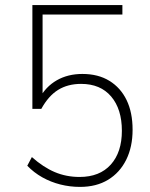

<svg xmlns="http://www.w3.org/2000/svg" viewBox="-20 -725 589 753"><path d="M294 8Q254 8 216.5 -1.5Q179 -11 146 -29.5Q113 -48 87 -75L105 -109Q150 -69 195 -50Q240 -31 292 -31Q371 -31 414.5 -79.5Q458 -128 458 -212Q458 -297 416 -346.5Q374 -396 298 -396Q246 -396 208 -372.5Q170 -349 142 -298H107V-705H460V-668H147V-338H134Q159 -385 202.5 -410Q246 -435 303 -435Q365 -435 409 -408Q453 -381 476.5 -332.5Q500 -284 500 -216Q500 -149 475 -98.5Q450 -48 404 -20Q358 8 294 8Z"/></svg>

Font: Nunito Sans 12pt ExtraLight SemiCondensed
Style: Regular
Weight: 200
Width: 4
Version: Version 3.101;gftools[0.9.27]